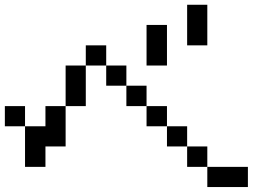

<svg xmlns="http://www.w3.org/2000/svg" viewBox="-20 -879 1040 790"><path d="M750 -692.4V-859.4H833V-692.4ZM583 -609.4V-776.4H667V-609.4ZM0 -359.4V-442.4H83V-359.4ZM833 -192.4H750V-276.4H667V-359.4H583V-442.4H500V-526.4H417V-609.4H333V-442.4H250V-276.4H167V-192.4H83V-359.4H167V-442.4H250V-609.4H333V-692.4H417V-609.4H500V-526.4H583V-442.4H667V-359.4H750V-276.4H833ZM833 -192.4H1000V-109.4H833Z"/></svg>

Font: KH Dot kagurazaka 12
Style: Regular
Weight: 400
Designer: Original version for X68000 by Keitarou Hiraki (http://hp.vector.co.jp/authors/VA000874/) / TrueType conversion by Homem
Version: Version 1.00.20150527